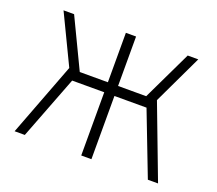

<svg xmlns="http://www.w3.org/2000/svg" viewBox="-111 -803 1082 956"><g transform="rotate(20 430.0 -325.0)"><path d="M104 0 233 -335H403V0H457V-335H627L756 0H810L663 -388L787 -649H731L606 -388H457V-650H403V-388H254L129 -649H73L198 -389L50 0Z"/></g></svg>

Font: Grotesk 01 Extrafine
Style: Bold
Weight: 400
Designer: Frank Adebiaye, contributions by Jérémy Landes, Ariel Martín Pérez
Foundry: Velvetyne Type Foundry
Version: Version 3.000;Glyphs 3.1.2 (3150)